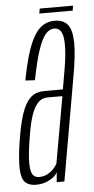

<svg xmlns="http://www.w3.org/2000/svg" viewBox="-58 -686 353 721"><g transform="rotate(-5 118.5 -326.0)"><path d="M48 3Q65 3 78.2 -0.8Q91.5 -4.5 102.2 -10.8Q113 -17 120 -23.8Q127 -30.5 130 -37.5L126.5 0H155.5L223 -385.5Q238.5 -470.5 237.5 -518Q236.5 -565.5 220 -585Q203.5 -604.5 171 -604.5Q148.5 -604.5 130.2 -594.2Q112 -584 96.5 -560Q81 -536 67.8 -494.8Q54.5 -453.5 42.5 -390.5L78.5 -388.5Q92.5 -460 106.2 -500.8Q120 -541.5 134.8 -558.5Q149.5 -575.5 167 -575.5Q186 -575.5 194.8 -557.8Q203.5 -540 202 -498.5Q200.5 -457 187 -385.5L180 -345H111Q95.5 -345 81.8 -340.8Q68 -336.5 56.5 -325.2Q45 -314 35.2 -294.5Q25.5 -275 17.2 -244.2Q9 -213.5 2 -170Q-9.5 -96.5 -7.5 -59.5Q-5.5 -22.5 9 -9.8Q23.5 3 48 3ZM62 -25Q47.5 -25 39 -36.2Q30.5 -47.5 30 -79Q29.5 -110.5 39.5 -171.5Q46.5 -218 55.2 -247.5Q64 -277 74.5 -292.5Q85 -308 96 -314Q107 -320 119.5 -320H176L131.5 -69.5Q127 -60.5 117.2 -50Q107.5 -39.5 93.8 -32.2Q80 -25 62 -25ZM116.5 -636.5H242.5L245.5 -655H120Z"/></g></svg>

Font: Anybody ExtraCondensed ExtraLight
Style: Italic
Weight: 250
Width: 2
Italic angle: -10°
Version: Version 1.113;gftools[0.9.25]